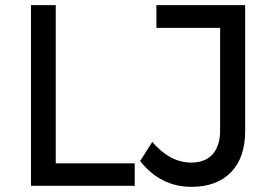

<svg xmlns="http://www.w3.org/2000/svg" viewBox="-20 -720 1055 744"><path d="M100 -700H196V-87H502V0H100ZM930 -212Q930 -109 875 -52.5Q820 4 722 4Q602 4 523 -96L570 -170Q639 -90 721 -90Q775 -90 804 -122.5Q833 -155 833 -215V-612H586V-700H930Z"/></svg>

Font: Montserrat arm
Style: Regular
Weight: 400
Designer: Julieta Ulanovsky
Foundry: Julieta Ulanovsky
Version: Version 6.000;PS 006.000;hotconv 1.0.88;makeotf.lib2.5.64775